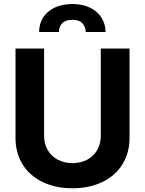

<svg xmlns="http://www.w3.org/2000/svg" viewBox="-20 -956 744 985"><path d="M644.5 -707V-248Q644.5 -171.4 607.9 -112.8Q571.3 -54.2 504.9 -22.2Q438.5 9.8 351.6 9.8Q264.6 9.8 198.5 -22.2Q132.3 -54.2 95.9 -112.8Q59.6 -171.4 59.6 -248V-707H206.1V-259.8Q206.1 -219.2 224.1 -187.3Q242.2 -155.3 275.4 -137.2Q308.6 -119.1 351.6 -119.1Q395 -119.1 428.2 -137.2Q461.4 -155.3 479.2 -187.3Q497.1 -219.2 497.1 -259.8V-707ZM351.6 -935.5Q402.3 -935.5 440.7 -917.2Q479 -898.9 500 -866.5Q521 -834 521.5 -792H419.9Q418.9 -819.3 402.3 -836.9Q385.7 -854.5 351.6 -854.5Q315.9 -854.5 299.1 -836.7Q282.2 -818.8 282.2 -792H180.7Q180.7 -834 201.4 -866.5Q222.2 -898.9 261 -917.2Q299.8 -935.5 351.6 -935.5Z"/></svg>

Font: Pretendard JP
Style: Bold
Weight: 700
Designer: Base glyphs from Inter by Rasmus Andersson; Hangeul glyphs from Noto Sans CJK(Source Han Sans) by Jang Soo-young and Kan
Foundry: Kil Hyung-jin
Version: Version 1.309